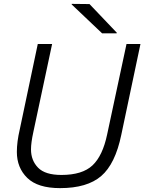

<svg xmlns="http://www.w3.org/2000/svg" viewBox="-20 -957 745 991"><path d="M606 -261Q575 -111 502.5 -48.5Q430 14 290 14Q175 14 121 -38.5Q67 -91 67 -173Q67 -225 82 -289L175 -730H249L152 -275Q140 -220 140 -186Q140 -129 176.5 -91.5Q213 -54 297 -54Q405 -54 457.5 -103.5Q510 -153 533 -263L633 -730H705ZM350 -934V-937L442 -936L583 -788L582 -785H507Z"/></svg>

Font: Nacelle Light
Style: Italic
Weight: 300
Italic angle: -12°
Designer: Sora Sagano
Foundry: Sora Sagano
Version: Version 1.000;FEAKit 1.0